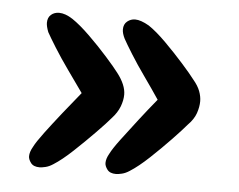

<svg xmlns="http://www.w3.org/2000/svg" viewBox="-36 -419 546 438"><g transform="rotate(5 237.0 -199.5)"><path d="M69 -22Q55 -22 49 -30Q43 -38 43 -45Q43 -55 50 -67Q56 -79 72.5 -101Q89 -123 110 -149.5Q131 -176 150 -199Q133 -223 114.5 -249Q96 -275 82 -297.5Q68 -320 62 -331Q57 -344 57 -352Q57 -364 64.5 -370.5Q72 -377 83 -377Q97 -377 114 -366Q132 -354 155 -331.5Q178 -309 198 -286.5Q218 -264 227 -252Q247 -226 247 -204Q247 -191 241.5 -176.5Q236 -162 223 -148Q213 -136 190.5 -113Q168 -90 143.5 -67Q119 -44 100 -32Q91 -26 82.5 -24Q74 -22 69 -22ZM244 -22Q230 -22 224 -30Q218 -38 218 -45Q218 -55 225 -67Q231 -79 247.5 -101Q264 -123 284.5 -149.5Q305 -176 324 -199Q308 -223 289.5 -249Q271 -275 257 -297.5Q243 -320 237 -331Q231 -343 231 -352Q231 -364 239 -370.5Q247 -377 257 -377Q270 -377 289 -366Q307 -354 329.5 -331.5Q352 -309 372 -286.5Q392 -264 401 -252Q412 -239 416.5 -227Q421 -215 421 -204Q421 -191 416 -176.5Q411 -162 397 -148Q387 -136 365 -113Q343 -90 318.5 -67Q294 -44 275 -32Q266 -26 257.5 -24Q249 -22 244 -22Z"/></g></svg>

Font: Akaya Kanadaka
Style: Regular
Weight: 400
Designer: Vaishnavi Murthy Yerkadithaya, Juan Luis Blanco Aristondo
Version: Version 1.002; ttfautohint (v1.8.3)